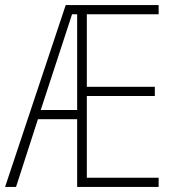

<svg xmlns="http://www.w3.org/2000/svg" viewBox="-21 -734 683 754"><path d="M602 0H282V-266H128L42 0H-1L237 -714H602V-678H320V-393H587V-357H320V-36H602ZM139 -302H282V-678H262Z"/></svg>

Font: Noto Sans Kannada Condensed ExtraLight
Style: Regular
Weight: 200
Width: 3
Designer: Jelle Bosma - Monotype Design Team
Foundry: Monotype Imaging Inc.
Version: Version 2.005; ttfautohint (v1.8.4.7-5d5b)